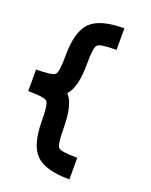

<svg xmlns="http://www.w3.org/2000/svg" viewBox="-160 -960 820 1045"><g transform="rotate(20 250.0 -437.5)"><path d="M375 -875V-750Q281.2 -750 265.6 -734.4Q250 -718.8 250 -625Q250 -484.4 203.1 -437.5Q250 -390.6 250 -250Q250 -156.2 265.6 -140.6Q281.2 -125 375 -125V0Q234.4 0 179.7 -54.7Q125 -109.4 125 -250Q125 -343.8 109.4 -359.4Q93.8 -375 0 -375V-500Q93.8 -500 109.4 -515.6Q125 -531.2 125 -625Q125 -765.6 179.7 -820.3Q234.4 -875 375 -875Z"/></g></svg>

Font: CraftyPE
Style: Regular
Weight: 400
Designer: Erek Butcher
Foundry: Haunted Coop
Version: Version 0.018;April 4, 2024;FontCreator 15.0.0.2962 64-bit